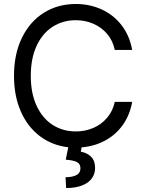

<svg xmlns="http://www.w3.org/2000/svg" viewBox="-20 -737 733 971"><path d="M363.3 -634.8Q298.3 -634.8 246.8 -602.1Q195.3 -569.3 165.5 -505.9Q135.7 -442.4 135.7 -353.5Q135.7 -264.6 165.5 -201.2Q195.3 -137.7 246.8 -105Q298.3 -72.3 363.3 -72.3Q410.2 -72.3 451.2 -89.6Q492.2 -106.9 521.2 -140.9Q550.3 -174.8 560.5 -221.7H648.4Q636.7 -155.3 601.1 -105.2Q565.4 -55.2 511.5 -26.1Q457.5 2.9 392.6 8.3L388.7 30.3Q419.4 35.2 440.2 55.2Q460.9 75.2 460.9 112.3Q460.9 142.6 444.1 165.5Q427.2 188.5 394.3 201.2Q361.3 213.9 314.5 213.9L311.5 159.2Q346.2 159.2 366.5 148.4Q386.7 137.7 386.7 115.2Q386.7 99.6 379.2 90.8Q371.6 82 356 77.4Q340.3 72.8 312.5 70.3L325.2 7.8Q244.1 -1.5 182.1 -48.1Q120.1 -94.7 85.4 -173.1Q50.8 -251.5 50.8 -353.5Q50.8 -463.4 90.8 -545.7Q130.9 -627.9 201.7 -672.4Q272.5 -716.8 363.3 -716.8Q434.6 -716.8 494.9 -689Q555.2 -661.1 595.5 -608.6Q635.7 -556.2 648.4 -484.4H560.5Q550.8 -531.7 521.7 -565.7Q492.7 -599.6 451.4 -617.2Q410.2 -634.8 363.3 -634.8Z"/></svg>

Font: WEMIX Pretendard
Style: Regular
Weight: 400
Designer: Base glyphs from Inter by Rasmus Andersson; Hangeul glyphs from Noto Sans CJK(Source Han Sans) by Jang Soo-young and Kan
Foundry: Kil Hyung-jin
Version: Version 1.000